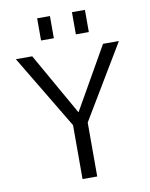

<svg xmlns="http://www.w3.org/2000/svg" viewBox="-100 -1009 848 1082"><g transform="rotate(-10 324.5 -468.5)"><path d="M387.7 -809.6V-936.5H461.9V-809.6ZM188.5 -809.6V-936.5H261.7V-809.6ZM529.3 -730.5H620.1L367.2 -308.6V0H283.2V-308.6L30.3 -730.5H124L325.2 -376H327.1Z"/></g></svg>

Font: Mgen+ 1c regular
Style: Regular
Weight: 400
Designer: [Source Han Sans]
Ryoko NISHIZUKA  (kana & ideographs); Paul D. Hunt (Latin, Greek & Cyrillic); Wenlong ZHANG  (bopomofo
Version: Version 1.059.20150602